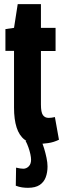

<svg xmlns="http://www.w3.org/2000/svg" viewBox="-20 -677 302 917"><path d="M164.8 10Q123.6 10 97.6 -9.9Q71.6 -29.7 59.3 -68.3Q47 -106.8 47 -162.6V-434H5.9V-538L47 -544L64.6 -657.3H175.5V-544H245.4V-433.3H175.5V-178Q175.5 -140.7 184.9 -127.4Q194.3 -114 212.4 -114Q218.9 -114 226.8 -115Q234.7 -116 242.2 -117.9L261.6 -9.6Q236 2.8 210 6.4Q183.9 10 164.8 10ZM56.8 123.6Q68.4 126.2 76.1 127.5Q83.8 128.8 91.2 128.8Q106.2 128.8 117.3 117.5Q128.4 106.2 128.4 85.8Q128.4 74.8 125.1 59.5Q121.8 44.2 115.9 27.3Q110 10.4 102.2 -4.2H177Q184.2 10.4 190.8 32.2Q197.4 54 202.2 76.9Q207 99.8 207 118Q207 146.8 198.3 169.9Q189.6 193 169.3 206.5Q149 220 113.4 220Q99.8 220 85.4 218Q71 216 55.4 210Z"/></svg>

Font: Georama ExtraCondensed Thin
Style: Regular
Weight: 100
Width: 2
Designer: Jean-Baptiste Levee
Foundry: Production Type
Version: Version 1.001